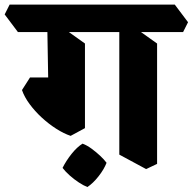

<svg xmlns="http://www.w3.org/2000/svg" viewBox="-76 -674 818 814"><path d="M543.5 42.8 429.8 -18.5V-589.8L485.5 -563.8L590 -489.5V20.8ZM223.5 -98Q194.8 -107.5 162.6 -128Q130.5 -148.5 101.1 -175.5Q71.8 -202.5 49.5 -232.8Q27.2 -263 17.2 -292.2L51.2 -345.5H218.8L284.2 -305.2V-130.8ZM284.2 -204.2 130 -243.5 124 -589.8 179.8 -563.8 284.2 -489.5ZM0 -538 -56.2 -612.8 -35.2 -654.5H665L721.2 -579.8L700.2 -538ZM294.5 119Q278.5 112.8 258 99.4Q237.5 86 219.1 69.5Q200.8 53 189.2 37.8Q204.5 7.2 227.6 -21.8Q250.8 -50.8 274 -65Q292.8 -58 312.4 -43.6Q332 -29.2 349 -13.2Q366 2.8 375.8 16.2Q365 44 341.9 73.4Q318.8 102.8 294.5 119Z"/></svg>

Font: Eczar
Style: Regular
Weight: 400
Designer: Vaibhav Singh
Foundry: Rosetta Type Foundry
Version: Version 2.000